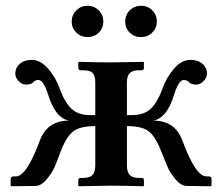

<svg xmlns="http://www.w3.org/2000/svg" viewBox="-20 -646 771 667"><path d="M524.9 -570.8Q524.9 -548.8 509 -533Q493.2 -517.1 470 -517.1Q446.8 -517.1 430.9 -532.5Q415 -547.9 415 -571Q415 -594.2 430.9 -610.1Q446.8 -626 470 -626Q493.2 -626 509 -610.1Q524.9 -594.2 524.9 -570.8ZM229 -570.8Q229 -593.8 245.1 -609.9Q261.2 -626 284.2 -626Q307.1 -626 323 -610.1Q338.9 -594.2 338.9 -571Q338.9 -547.9 323 -532.5Q307.1 -517.1 284.2 -517.1Q261.2 -517.1 245.1 -533Q229 -548.8 229 -570.8ZM420.9 -208V-71.8Q420.9 -48.8 430.4 -38.3Q439.9 -27.8 463.9 -27.8H472.2Q480 -27.8 480 -20V-1L479 1Q402.8 -1 363.8 -1L253.9 1L252 -1V-20Q252 -27.8 259.8 -27.8H268.1Q292 -27.8 301.5 -38.3Q311 -48.8 311 -71.8V-208Q253.9 -208 230.5 -186.5Q207 -165 188 -112.8Q176.8 -82 168.5 -63.5Q160.2 -44.9 141.6 -22.5Q123 0 102.1 0L20 1L17.1 -1V-23.9Q17.1 -32.7 26.9 -33.2H35.2Q72.3 -33.2 118.2 -157.2Q144 -227.1 220.2 -227.1Q172.4 -234.9 147 -317.9Q130.9 -367.7 113.8 -368.2Q102.5 -368.2 96.2 -360.8Q88.4 -352.1 69.8 -352.1Q56.6 -352.1 44.9 -364Q33.2 -376 33.2 -391.1Q33.2 -410.2 48.6 -424.1Q64 -438 90.8 -438Q120.6 -438 147.2 -407.5Q173.8 -377 188 -336.9Q204.1 -292 227.5 -269Q251 -246.1 293.9 -246.1H311V-359.9Q311 -382.8 302 -392.3Q293 -401.9 268.1 -401.9H259.8Q252 -401.9 252 -410.2V-429.2L253.9 -431.2Q329.1 -429.2 363.8 -429.2L479 -431.2L480 -429.2V-410.2Q480 -402.3 472.2 -401.9H463.9Q439.9 -401.9 430.4 -391.8Q420.9 -381.8 420.9 -359.9V-246.1H438Q481 -246.1 504.4 -269Q527.8 -292 543.9 -336.9Q558.1 -377 584.5 -407.5Q610.8 -438 641.1 -438Q668 -438 683.6 -424.1Q699.2 -410.2 699.2 -391.1Q699.2 -376 687 -364Q674.8 -352.1 662.1 -352.1Q644 -352.1 636.2 -360.8Q629.4 -367.7 618.2 -368.2Q601.1 -368.2 585 -317.9Q560.1 -234.9 512.2 -227.1Q588.4 -227.1 613.8 -157.2Q659.7 -33.2 696.8 -33.2H705.1Q714.8 -33.2 714.8 -23.9V-1L711.9 1L629.9 0Q608.9 0 589.8 -22.9Q570.8 -45.9 563.5 -63Q556.2 -80.1 543 -112.8Q523.9 -164.6 501 -186.3Q478 -208 420.9 -208Z"/></svg>

Font: Linux Libertine
Style: Bold
Weight: 700
Designer: Philipp H. Poll
Foundry: Philipp H. Poll
Version: Version 5.0.3